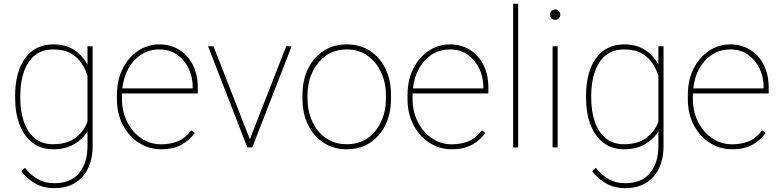

<svg xmlns="http://www.w3.org/2000/svg" viewBox="-20 -770 4075 1003"><path d="M59.1 -259.3V-269.5Q59.1 -394.5 111.6 -466.3Q164.1 -538.1 258.3 -538.1Q323.2 -538.1 367.7 -508.8Q412.1 -479.5 437 -432.1V-528.3H463.9V-7.3Q463.9 94.2 410.6 153.6Q357.4 212.9 264.2 212.9Q206.5 212.9 163.3 188Q120.1 163.1 91.3 124L109.9 106.4Q140.6 145 177.5 166Q214.4 187 263.2 187Q349.1 187 393.1 134.3Q437 81.5 437 -7.3V-84Q412.6 -43.5 367.4 -16.8Q322.3 9.8 257.3 9.8Q194.8 9.8 150.4 -23.9Q106 -57.6 82.5 -118.2Q59.1 -178.7 59.1 -259.3ZM85.9 -269.5V-259.3Q85.9 -189 104.7 -134.3Q123.5 -79.6 161.4 -48.1Q199.2 -16.6 256.8 -16.6Q331.1 -16.6 375 -50.5Q418.9 -84.5 437 -134.8V-374.5Q427.2 -405.8 407.2 -437.5Q387.2 -469.2 351.3 -490.5Q315.4 -511.7 257.8 -511.7Q199.7 -511.7 161.6 -480.5Q123.5 -449.2 104.7 -394.5Q85.9 -339.8 85.9 -269.5Z M822.3 9.8Q758.3 9.8 705.6 -23.9Q652.8 -57.6 621.8 -116.9Q590.8 -176.3 590.8 -252.9V-274.4Q590.8 -351.6 620.8 -411.1Q650.9 -470.7 701.2 -504.4Q751.5 -538.1 812.5 -538.1Q871.1 -538.1 916.5 -509.8Q961.9 -481.4 987.5 -430.7Q1013.2 -379.9 1013.2 -312.5V-281.7H617.2Q617.2 -278.3 617.2 -274.4V-252.9Q617.2 -187 644.3 -133.3Q671.4 -79.6 717.8 -47.9Q764.2 -16.1 822.3 -16.1Q867.7 -16.1 907 -31.2Q946.3 -46.4 979 -88.9L997.6 -75.7Q971.2 -38.1 928.5 -14.2Q885.7 9.8 822.3 9.8ZM812.5 -511.7Q759.3 -511.7 717.8 -484.9Q676.3 -458 650.6 -411.9Q625 -365.7 619.1 -308.1H986.8V-314.5Q986.8 -367.7 965.3 -412.4Q943.8 -457 904.8 -484.4Q865.7 -511.7 812.5 -511.7Z M1095.2 -528.3 1285.2 -42.5 1475.1 -528.3H1503.4L1297.9 0H1272L1066.9 -528.3Z M1560.1 -253.9V-274.4Q1560.1 -352.1 1589.4 -411.4Q1618.7 -470.7 1670.7 -504.4Q1722.7 -538.1 1791 -538.1Q1860.4 -538.1 1912.4 -504.4Q1964.4 -470.7 1993.4 -411.4Q2022.5 -352.1 2022.5 -274.4V-253.9Q2022.5 -176.8 1993.4 -117.2Q1964.4 -57.6 1912.6 -23.9Q1860.8 9.8 1792 9.8Q1723.1 9.8 1670.9 -23.9Q1618.7 -57.6 1589.4 -117.2Q1560.1 -176.8 1560.1 -253.9ZM1586.4 -274.4V-253.9Q1586.4 -190.9 1610.8 -136.7Q1635.3 -82.5 1681.2 -49.6Q1727.1 -16.6 1792 -16.6Q1856.4 -16.6 1902.1 -49.6Q1947.8 -82.5 1971.9 -136.7Q1996.1 -190.9 1996.1 -253.9V-274.4Q1996.1 -336.4 1971.7 -390.4Q1947.3 -444.3 1901.6 -478Q1856 -511.7 1791 -511.7Q1726.6 -511.7 1680.9 -478Q1635.3 -444.3 1610.8 -390.4Q1586.4 -336.4 1586.4 -274.4Z M2340.3 9.8Q2276.4 9.8 2223.6 -23.9Q2170.9 -57.6 2139.9 -116.9Q2108.9 -176.3 2108.9 -252.9V-274.4Q2108.9 -351.6 2138.9 -411.1Q2168.9 -470.7 2219.2 -504.4Q2269.5 -538.1 2330.6 -538.1Q2389.2 -538.1 2434.6 -509.8Q2480 -481.4 2505.6 -430.7Q2531.2 -379.9 2531.2 -312.5V-281.7H2135.3Q2135.3 -278.3 2135.3 -274.4V-252.9Q2135.3 -187 2162.4 -133.3Q2189.5 -79.6 2235.8 -47.9Q2282.2 -16.1 2340.3 -16.1Q2385.7 -16.1 2425 -31.2Q2464.4 -46.4 2497.1 -88.9L2515.6 -75.7Q2489.3 -38.1 2446.5 -14.2Q2403.8 9.8 2340.3 9.8ZM2330.6 -511.7Q2277.3 -511.7 2235.8 -484.9Q2194.3 -458 2168.7 -411.9Q2143.1 -365.7 2137.2 -308.1H2504.9V-314.5Q2504.9 -367.7 2483.4 -412.4Q2461.9 -457 2422.9 -484.4Q2383.8 -511.7 2330.6 -511.7Z M2687 -750V0H2660.6V-750Z M2853 -693.4Q2853 -704.6 2860.8 -712.6Q2868.7 -720.7 2879.9 -720.7Q2891.1 -720.7 2899.2 -712.6Q2907.2 -704.6 2907.2 -693.4Q2907.2 -682.1 2899.2 -674.3Q2891.1 -666.5 2879.9 -666.5Q2868.7 -666.5 2860.8 -674.3Q2853 -682.1 2853 -693.4ZM2893.1 -528.3V0H2866.7V-528.3Z M3041.5 -259.3V-269.5Q3041.5 -394.5 3094 -466.3Q3146.5 -538.1 3240.7 -538.1Q3305.7 -538.1 3350.1 -508.8Q3394.5 -479.5 3419.4 -432.1V-528.3H3446.3V-7.3Q3446.3 94.2 3393.1 153.6Q3339.8 212.9 3246.6 212.9Q3189 212.9 3145.8 188Q3102.5 163.1 3073.7 124L3092.3 106.4Q3123 145 3159.9 166Q3196.8 187 3245.6 187Q3331.5 187 3375.5 134.3Q3419.4 81.5 3419.4 -7.3V-84Q3395 -43.5 3349.9 -16.8Q3304.7 9.8 3239.7 9.8Q3177.2 9.8 3132.8 -23.9Q3088.4 -57.6 3064.9 -118.2Q3041.5 -178.7 3041.5 -259.3ZM3068.4 -269.5V-259.3Q3068.4 -189 3087.2 -134.3Q3106 -79.6 3143.8 -48.1Q3181.6 -16.6 3239.3 -16.6Q3313.5 -16.6 3357.4 -50.5Q3401.4 -84.5 3419.4 -134.8V-374.5Q3409.7 -405.8 3389.6 -437.5Q3369.6 -469.2 3333.7 -490.5Q3297.9 -511.7 3240.2 -511.7Q3182.1 -511.7 3144 -480.5Q3106 -449.2 3087.2 -394.5Q3068.4 -339.8 3068.4 -269.5Z M3804.7 9.8Q3740.7 9.8 3688 -23.9Q3635.3 -57.6 3604.2 -116.9Q3573.2 -176.3 3573.2 -252.9V-274.4Q3573.2 -351.6 3603.3 -411.1Q3633.3 -470.7 3683.6 -504.4Q3733.9 -538.1 3794.9 -538.1Q3853.5 -538.1 3898.9 -509.8Q3944.3 -481.4 3970 -430.7Q3995.6 -379.9 3995.6 -312.5V-281.7H3599.6Q3599.6 -278.3 3599.6 -274.4V-252.9Q3599.6 -187 3626.7 -133.3Q3653.8 -79.6 3700.2 -47.9Q3746.6 -16.1 3804.7 -16.1Q3850.1 -16.1 3889.4 -31.2Q3928.7 -46.4 3961.4 -88.9L3980 -75.7Q3953.6 -38.1 3910.9 -14.2Q3868.2 9.8 3804.7 9.8ZM3794.9 -511.7Q3741.7 -511.7 3700.2 -484.9Q3658.7 -458 3633.1 -411.9Q3607.4 -365.7 3601.6 -308.1H3969.2V-314.5Q3969.2 -367.7 3947.8 -412.4Q3926.3 -457 3887.2 -484.4Q3848.1 -511.7 3794.9 -511.7Z"/></svg>

Font: Vazirmatn RD UI Thin
Style: Regular
Weight: 100
Designer: Saber Rastikerdar
Foundry: Saber Rastikerdar
Version: Version 33.003